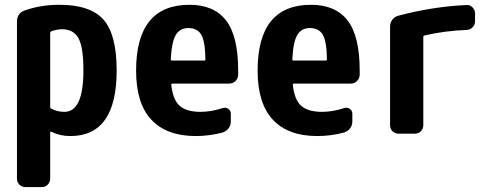

<svg xmlns="http://www.w3.org/2000/svg" viewBox="-20 -550 2040 790"><path d="M245.1 -89.8Q323.2 -89.8 323.2 -259.8Q323.2 -356.4 302.7 -393.1Q282.2 -429.7 235.4 -429.7Q216.8 -429.7 192.4 -421.9Q187.5 -419.9 186.5 -415V-110.4Q186.5 -104.5 191.4 -102.5Q215.8 -89.8 245.1 -89.8ZM224.6 -530.3Q351.6 -530.3 405.8 -469.2Q460 -408.2 460 -259.8Q460 9.8 269.5 9.8Q226.6 9.8 191.4 -7.8Q187.5 -9.8 186.5 -4.9V184.6Q186.5 199.2 176.8 209.5Q167 219.7 152.3 219.7H85Q70.3 219.7 60.1 210Q49.8 200.2 49.8 184.6V-460Q49.8 -497.1 84 -507.8Q148.4 -530.3 224.6 -530.3Z M820.3 -300.8Q825.2 -300.8 825.2 -305.7Q824.2 -379.9 808.1 -407.2Q792 -434.6 754.9 -434.6Q720.7 -434.6 703.6 -406.7Q686.5 -378.9 682.6 -305.7Q682.6 -300.8 688.5 -300.8ZM759.8 -530.3Q860.4 -530.3 910.2 -465.8Q960 -401.4 960 -259.8V-241.2Q959 -226.6 948.7 -216.3Q938.5 -206.1 922.9 -206.1H690.4Q685.5 -206.1 684.6 -202.1Q691.4 -138.7 719.7 -114.3Q748 -89.8 804.7 -89.8Q849.6 -89.8 896.5 -105.5Q909.2 -109.4 919.4 -102.1Q929.7 -94.7 929.7 -82V-49.8Q929.7 -34.2 920.4 -22Q911.1 -9.8 896.5 -4.9Q841.8 9.8 785.2 9.8Q666 9.8 603 -57.1Q540 -124 540 -259.8Q540 -530.3 759.8 -530.3Z M1320.3 -300.8Q1325.2 -300.8 1325.2 -305.7Q1324.2 -379.9 1308.1 -407.2Q1292 -434.6 1254.9 -434.6Q1220.7 -434.6 1203.6 -406.7Q1186.5 -378.9 1182.6 -305.7Q1182.6 -300.8 1188.5 -300.8ZM1259.8 -530.3Q1360.4 -530.3 1410.2 -465.8Q1460 -401.4 1460 -259.8V-241.2Q1459 -226.6 1448.7 -216.3Q1438.5 -206.1 1422.9 -206.1H1190.4Q1185.5 -206.1 1184.6 -202.1Q1191.4 -138.7 1219.7 -114.3Q1248 -89.8 1304.7 -89.8Q1349.6 -89.8 1396.5 -105.5Q1409.2 -109.4 1419.4 -102.1Q1429.7 -94.7 1429.7 -82V-49.8Q1429.7 -34.2 1420.4 -22Q1411.1 -9.8 1396.5 -4.9Q1341.8 9.8 1285.2 9.8Q1166 9.8 1103 -57.1Q1040 -124 1040 -259.8Q1040 -530.3 1259.8 -530.3Z M1900.4 -529.3Q1914.1 -530.3 1924.3 -519.5Q1934.6 -508.8 1934.6 -495.1V-462.9Q1934.6 -448.2 1924.8 -438Q1915 -427.7 1900.4 -426.8Q1812.5 -423.8 1727.5 -404.3Q1721.7 -402.3 1721.7 -398.4V-35.2Q1721.7 -20.5 1711.9 -10.3Q1702.1 0 1686.5 0H1620.1Q1605.5 0 1595.2 -9.8Q1585 -19.5 1585 -35.2V-440.4Q1585 -456.1 1594.2 -468.8Q1603.5 -481.4 1619.1 -485.4Q1762.7 -523.4 1900.4 -529.3Z"/></svg>

Font: Rounded-L Mgen+ 1mn bold
Style: Bold
Weight: 700
Designer: [Source Han Sans]
Ryoko NISHIZUKA  (kana & ideographs); Paul D. Hunt (Latin, Greek & Cyrillic); Wenlong ZHANG  (bopomofo
Version: Version 1.059.20150602